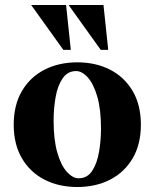

<svg xmlns="http://www.w3.org/2000/svg" viewBox="-20 -740 620 770"><path d="M290 -490Q364 -490 421.5 -460.5Q479 -431 512 -375Q545 -319 545 -240Q545 -161 512 -105Q479 -49 421.5 -19.5Q364 10 290 10Q216 10 158.5 -19.5Q101 -49 68 -105Q35 -161 35 -240Q35 -319 68 -375Q101 -431 158.5 -460.5Q216 -490 290 -490ZM295 -25Q330 -25 349.5 -54.5Q369 -84 377 -130Q385 -176 385 -224Q385 -302 370 -353Q355 -404 332 -429.5Q309 -455 285 -455Q251 -455 231 -425.5Q211 -396 203 -350.5Q195 -305 195 -256Q195 -179 210 -127.5Q225 -76 248.5 -50.5Q272 -25 295 -25ZM384 -540 255 -720H395L414 -540ZM234 -540 105 -720H245L264 -540Z"/></svg>

Font: Brygada 1918
Style: Regular
Weight: 400
Designer: Mateusz Machalski | Borys Kosmynka | Przemek Hoffer
Foundry: NIEPODLEGLA 2018
Version: Version 3.006